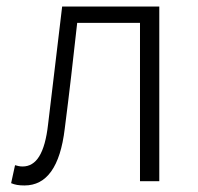

<svg xmlns="http://www.w3.org/2000/svg" viewBox="-20 -554 606 587"><path d="M55 13C122 13 164 -43 178 -161C192 -269 204 -376 216 -484H408V0H467V-534H170C156 -413 141 -294 127 -174C117 -85 91 -45 49 -45C40 -45 33 -47 26 -49L14 6C26 11 37 13 55 13Z"/></svg>

Font: Noto Sans TC Light
Style: Regular
Weight: 300
Designer: Ryoko NISHIZUKA 西塚涼子 (kana, bopomofo & ideographs); Paul D. Hunt (Latin, Greek & Cyrillic); Sandoll Communications 산돌커뮤니
Foundry: Adobe
Version: Version 2.004;hotconv 1.0.118;makeotfexe 2.5.65603